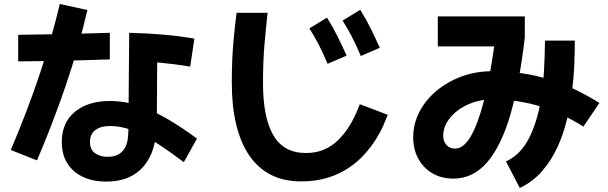

<svg xmlns="http://www.w3.org/2000/svg" viewBox="-20 -845 3040 960"><path d="M165 -43 34 -95Q120 -298 179.5 -477Q239 -656 279 -825L417 -795Q372 -602 307.5 -413.5Q243 -225 165 -43ZM529 -681V-548Q415 -544 300 -541.5Q185 -539 71 -538V-671Q185 -672 300 -674.5Q415 -677 529 -681ZM965 -152 899 -34Q821 -93 757.5 -133.5Q694 -174 639 -194.5Q584 -215 531 -215Q484 -215 457 -195Q430 -175 430 -135Q430 -96 456 -78.5Q482 -61 516 -61Q555 -61 576.5 -75.5Q598 -90 607.5 -111Q617 -132 619.5 -156Q622 -180 622 -200L626 -681Q715 -679 795.5 -672Q876 -665 952 -652L931 -512Q890 -519 849 -524Q808 -529 766 -533L764 -231Q764 -163 748 -108.5Q732 -54 700 -15.5Q668 23 621 43Q574 63 510 63Q446 63 396 40Q346 17 317.5 -27Q289 -71 289 -135Q289 -232 354.5 -286Q420 -340 529 -340Q606 -340 679 -314.5Q752 -289 823.5 -246.5Q895 -204 965 -152Z M1485 62Q1399 62 1334.5 29Q1270 -4 1226.5 -67.5Q1183 -131 1161 -222.5Q1139 -314 1139 -430Q1139 -545 1147 -634.5Q1155 -724 1163 -781H1318Q1310 -709 1302.5 -624Q1295 -539 1295 -430Q1295 -345 1307.5 -280Q1320 -215 1346 -170Q1372 -125 1412.5 -102.5Q1453 -80 1510 -80Q1561 -80 1600 -97Q1639 -114 1668.5 -142.5Q1698 -171 1719.5 -203.5Q1741 -236 1755.5 -268Q1770 -300 1779 -324L1919 -271Q1911 -251 1897 -218.5Q1883 -186 1859.5 -148.5Q1836 -111 1803 -74Q1770 -37 1724 -6Q1678 25 1619 43.5Q1560 62 1485 62ZM1784 -565Q1760 -622 1738 -664Q1716 -706 1693 -742L1781 -796Q1810 -750 1834 -701.5Q1858 -653 1879 -606ZM1618 -526Q1594 -583 1572 -625Q1550 -667 1527 -703L1615 -757Q1644 -711 1668 -662.5Q1692 -614 1713 -567Z M2247 48Q2187 48 2142 21.5Q2097 -5 2071.5 -51.5Q2046 -98 2046 -158Q2046 -225 2076.5 -284.5Q2107 -344 2161.5 -390Q2216 -436 2287.5 -462.5Q2359 -489 2442 -489Q2520 -489 2590.5 -478.5Q2661 -468 2727 -447.5Q2793 -427 2855 -397.5Q2917 -368 2977 -330L2897 -212Q2846 -244 2793.5 -269.5Q2741 -295 2685.5 -312Q2630 -329 2569 -338.5Q2508 -348 2442 -348Q2390 -348 2345 -332.5Q2300 -317 2266.5 -291Q2233 -265 2214.5 -233Q2196 -201 2196 -167Q2196 -138 2212.5 -120Q2229 -102 2255 -102Q2277 -102 2297 -118Q2317 -134 2334.5 -164.5Q2352 -195 2368.5 -239.5Q2385 -284 2399.5 -340.5Q2414 -397 2427 -465.5Q2440 -534 2451 -613H2169V-763H2604V-658Q2591 -545 2573 -448.5Q2555 -352 2532.5 -274Q2510 -196 2481 -136Q2452 -76 2417 -35Q2382 6 2339.5 27Q2297 48 2247 48ZM2579 95 2510 -38Q2547 -55 2575.5 -84Q2604 -113 2625 -154Q2646 -195 2661.5 -246Q2677 -297 2686.5 -358.5Q2696 -420 2700 -491.5Q2704 -563 2705 -642H2854Q2854 -590 2851.5 -524Q2849 -458 2840 -386.5Q2831 -315 2813.5 -243Q2796 -171 2766 -106.5Q2736 -42 2690.5 10.5Q2645 63 2579 95Z"/></svg>

Font: Murecho Thin
Style: Bold
Weight: 700
Version: Version 1.010